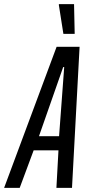

<svg xmlns="http://www.w3.org/2000/svg" viewBox="-61 -916 438 936"><path d="M-41 0 215 -688H327L290 0H214L224 -183H103L35 0ZM129 -252H227L252 -589H247ZM248 -751 226 -891V-896H300L303 -756V-751Z"/></svg>

Font: Saira Ultra Condensed Medium
Style: Italic
Weight: 500
Width: 1
Italic angle: -12°
Designer: Hector Gatti with collaboration of the Omnibus-Type team
Foundry: Omnibus-Type
Version: Version 1.001; ttfautohint (v1.8)